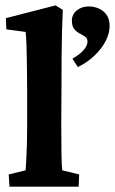

<svg xmlns="http://www.w3.org/2000/svg" viewBox="-20 -701 432 721"><path d="M15.6 0 12.7 -45.9 76.2 -61.5Q77.1 -72.3 78.6 -99.1Q80.1 -126 81.1 -161.1Q82 -196.3 82 -229.5V-352.5Q82 -386.7 81.5 -419.9Q81.1 -453.1 80.6 -483.9Q80.1 -514.6 79.1 -539.6Q78.1 -564.5 76.2 -581.1L3.9 -590.8L2 -632.8L188.5 -680.7L215.8 -664.1Q213.9 -623 212.9 -584.5Q211.9 -545.9 211.4 -497.1Q210.9 -448.2 210.9 -377.9L210 -234.4Q210 -166 210.9 -118.7Q211.9 -71.3 213.9 -61.5L277.3 -45.9L275.4 0ZM272.5 -449.2 252 -480.5Q283.2 -499 295.9 -515.1Q308.6 -531.2 308.6 -544.9Q308.6 -556.6 299.8 -563Q291 -569.3 279.3 -575.2Q267.6 -581.1 258.8 -591.8Q250 -602.5 250 -624Q250 -646.5 268.1 -661.6Q286.1 -676.8 313.5 -676.8Q333 -676.8 351.1 -668.9Q369.1 -661.1 380.4 -645Q391.6 -628.9 391.6 -603.5Q391.6 -576.2 377 -547.4Q362.3 -518.6 335.4 -492.7Q308.6 -466.8 272.5 -449.2Z"/></svg>

Font: Crimson Pro ExtraLight
Style: Bold
Weight: 700
Version: Version 1.002